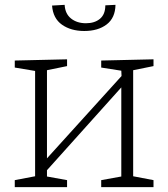

<svg xmlns="http://www.w3.org/2000/svg" viewBox="-20 -773 695 793"><path d="M614 -528V-500L530 -483V-45L614 -29V0H398V-29L481 -44V-412L174 -70V-44L257 -29V0H41V-29L125 -45V-480L41 -494V-523L257 -528V-500L174 -483V-119L482 -459L481 -481L398 -494V-523ZM195 -750 247 -753Q249 -716 273.5 -696.5Q298 -677 335 -677Q371 -677 393 -695.5Q415 -714 415 -751L457 -753Q456 -699 420.5 -672Q385 -645 328 -645Q273 -645 236 -671Q199 -697 195 -750Z"/></svg>

Font: Bitter Pro Light
Style: Regular
Weight: 300
Designer: Sol Matas, and Bitter project Authors
Foundry: Sol Matas
Version: Version 1.010